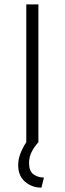

<svg xmlns="http://www.w3.org/2000/svg" viewBox="-20 -645 293 871"><path d="M168.1 206.2Q125 206.2 93.8 179.5Q62.5 152.8 62.5 104.2Q62.5 77.1 72.9 50.7Q83.3 24.3 99.3 0V-625H154.2V0Q134.7 21.5 123.3 44.8Q111.8 68.1 111.8 94.4Q111.8 131.2 131.9 145.8Q152.1 160.4 179.2 160.4Z"/></svg>

Font: Afacad Flux Light
Style: Regular
Weight: 300
Designer: Kristian Moeller
Foundry: Dicotype
Version: Version 1.100